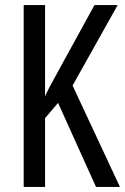

<svg xmlns="http://www.w3.org/2000/svg" viewBox="-20 -734 491 754"><path d="M451 0H357L208 -330L157 -270V0H73V-714H157V-356Q168 -382 211 -459L351 -714H442L265 -398Z"/></svg>

Font: Noto Sans Myanmar ExtraCondensed
Style: Regular
Weight: 400
Width: 2
Designer: Monotype Design Team
Foundry: Monotype Imaging Inc.
Version: Version 2.107; ttfautohint (v1.8.4.7-5d5b)